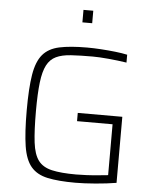

<svg xmlns="http://www.w3.org/2000/svg" viewBox="-59 -939 800 996"><g transform="rotate(5 340.5 -440.5)"><path d="M371 8Q282 8 226 -4Q170 -16 139.5 -52Q109 -88 98 -158Q87 -228 87 -344Q87 -460 98.5 -530Q110 -600 140.5 -636Q171 -672 227 -684Q283 -696 371 -696Q405 -696 443.5 -693.5Q482 -691 518 -687Q554 -683 581 -677V-636Q536 -643 486 -647.5Q436 -652 404 -652Q338 -652 291 -649Q244 -646 213.5 -631.5Q183 -617 166 -584.5Q149 -552 142 -494Q135 -436 135 -344Q135 -243 142.5 -181.5Q150 -120 173.5 -88.5Q197 -57 244.5 -46Q292 -35 371 -35Q394 -35 425 -36.5Q456 -38 486 -41Q516 -44 537 -46V-311H352V-354H584V-10Q536 -2 476 3Q416 8 371 8ZM335 -824V-889H386V-824Z"/></g></svg>

Font: Saira ExtraLight
Style: Regular
Weight: 200
Designer: Hector Gatti with collaboration of the Omnibus-Type team
Foundry: Omnibus-Type
Version: Version 1.100; ttfautohint (v1.8.3)